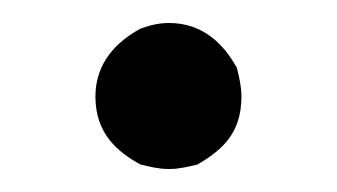

<svg xmlns="http://www.w3.org/2000/svg" viewBox="-20 -415 293 167"><path d="M63 -331C63 -299 82 -283 102 -272C110 -270 118 -268 127 -268C136 -268 144 -270 152 -272C172 -284 190 -298 190 -331C190 -340 188 -348 186 -356C175 -376 157 -395 127 -395C118 -395 110 -393 102 -390C82 -379 63 -361 63 -331Z"/></svg>

Font: fbb
Style: Regular
Weight: 400
Designer: David J. Perry, Michael Sharpe
Version: Version 1.045